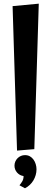

<svg xmlns="http://www.w3.org/2000/svg" viewBox="-20 -802 276 1035"><path d="M189 -782.2 165 2 71.8 9.8 47.9 -769ZM85 196.8Q93.3 187 100.1 175.3Q106.9 163.6 106.9 149.9V147Q85.9 144 72 128.2Q58.1 112.3 58.1 90.8Q58.1 79.1 62.7 68.6Q67.4 58.1 75 50.5Q82.5 43 92.8 38.6Q103 34.2 114.7 34.2Q129.9 34.2 141.4 40.8Q152.8 47.4 160.6 58.3Q168.5 69.3 172.6 83Q176.8 96.7 176.8 110.8Q176.8 126.5 172.4 141.8Q168 157.2 159.9 170.7Q151.9 184.1 140.4 194.8Q128.9 205.6 114.7 212.9Z"/></svg>

Font: Original Surfer
Style: Regular
Weight: 400
Designer: Astigmatic (AOETI)
Foundry: Astigmatic (AOETI)
Version: Version 1.001